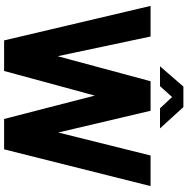

<svg xmlns="http://www.w3.org/2000/svg" viewBox="-9 -905 914 936"><g transform="rotate(90 448.0 -437.0)"><path d="M560 0 446 -442 326 0H177L9 -713V-714H158L254 -261L376 -714H520L626 -264L738 -714H887V-713L708 0ZM508 -760 453 -819 400 -760H304V-761L402 -874H502L605 -761V-760Z"/></g></svg>

Font: Foldit Thin SemiBold
Style: Regular
Weight: 600
Version: Version 1.003